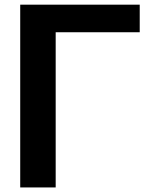

<svg xmlns="http://www.w3.org/2000/svg" viewBox="-20 -780 654 830"><path d="M67.4 30.3V-759.8H584V-640.6H220.7V30.3Z"/></svg>

Font: GenEi M Gothic v2 Bold
Style: Regular
Weight: 700
Version: Version 2.0